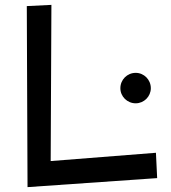

<svg xmlns="http://www.w3.org/2000/svg" viewBox="-20 -720 702 788"><path d="M620 -93 188 -59 191 -700 90 -695 93 48 625 11ZM599 -358C599 -393 571 -421 537 -421C502 -421 474 -393 474 -358C474 -324 502 -296 537 -296C571 -296 599 -324 599 -358Z"/></svg>

Font: McLaren
Style: Regular
Weight: 400
Designer: Astigmatic (AOETI)
Foundry: Astigmatic (AOETI)
Version: Version 1.000